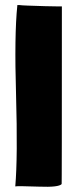

<svg xmlns="http://www.w3.org/2000/svg" viewBox="-20 -728 288 754"><path d="M223 -703V-699Q223 12 222 -5Q210 8 134 5Q49 2 40 4Q50 -111 43 -357Q36 -590 48 -706V-708Q52 -709 68 -707L89 -706Q172 -703 199 -703Z"/></svg>

Font: Londrina Solid
Style: Regular
Weight: 400
Designer: Marcelo Magalhaes
Foundry: Marcelo Magalh„es
Version: Version 1.001 2011